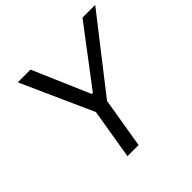

<svg xmlns="http://www.w3.org/2000/svg" viewBox="-181 -901 1076 1076"><g transform="rotate(-45 357.0 -363.5)"><path d="M100.9 -727.3H201.7L348 -387.8H356.5L613.6 -727.3H714.5L380.7 -299.7L331 0H242.9L292.6 -299.7Z"/></g></svg>

Font: Karasuma Gothic
Style: Italic
Weight: 400
Italic angle: -9.39999°
Designer: Rasmus Andersson / Ryoko Nishizuka
Foundry: Genbu
Version: Version 1.00